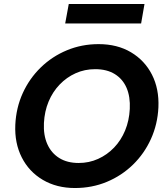

<svg xmlns="http://www.w3.org/2000/svg" viewBox="-20 -934 838 966"><path d="M357 12Q265 12 195.5 -29Q126 -70 89.5 -142Q53 -214 57 -306Q61 -392 94.5 -465.5Q128 -539 185 -594.5Q242 -650 316.5 -681Q391 -712 476 -712Q570 -712 639 -671Q708 -630 744.5 -558.5Q781 -487 777 -394Q773 -309 739.5 -235Q706 -161 649 -105.5Q592 -50 517.5 -19Q443 12 357 12ZM376 -114Q428 -114 473.5 -134.5Q519 -155 554 -191.5Q589 -228 609.5 -277.5Q630 -327 633 -386Q636 -447 617 -491.5Q598 -536 558 -561Q518 -586 459 -586Q406 -586 360.5 -565.5Q315 -545 280 -508.5Q245 -472 224.5 -423Q204 -374 201 -315Q198 -254 218 -209Q238 -164 278 -139Q318 -114 376 -114ZM308 -816 326 -914H707L690 -816Z"/></svg>

Font: DM Sans 28pt ExtraBold
Style: Italic
Weight: 800
Italic angle: -10°
Version: Version 4.004;gftools[0.9.30]